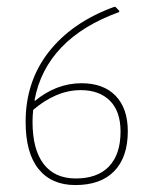

<svg xmlns="http://www.w3.org/2000/svg" viewBox="-20 -531 444 556"><path d="M198.2 4.9Q128.9 4.9 91.3 -42Q54.2 -88.4 54.2 -178.2Q54.2 -294.4 120.6 -379.9Q188.5 -466.8 311 -511.2H314L325.2 -500V-496.1Q219.2 -458 157.7 -393.6Q96.2 -329.1 80.1 -241.2L81.1 -238.8Q110.8 -263.2 144 -276.4Q179.2 -290 215.8 -290Q279.3 -290 314.5 -253.9Q350.1 -217.3 350.1 -150.9Q350.1 -76.2 311 -35.6Q272 4.9 198.2 4.9ZM76.2 -212.9Q75.7 -207.5 74.7 -195.8Q74.2 -189.9 74.2 -178.2Q74.2 -98.6 106 -56.6Q138.2 -14.2 199.2 -14.2Q262.2 -14.2 295.4 -48.8Q329.1 -84 329.1 -149.9Q329.1 -208.5 298.3 -239.3Q267.6 -270 213.9 -270Q176.8 -270 141.1 -254.4Q107.4 -239.7 76.2 -212.9Z"/></svg>

Font: Datalegreya
Style: Thin
Weight: 250
Designer: Figs Lab
Foundry: Figs Lab
Version: Version 1.002;PS 001.002;hotconv 1.0.70;makeotf.lib2.5.58329